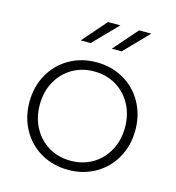

<svg xmlns="http://www.w3.org/2000/svg" viewBox="-108 -817 837 914"><g transform="rotate(15 310.0 -360.5)"><path d="M49 -261Q49 -337 83 -397.5Q117 -458 176.5 -492Q236 -526 310 -526Q384 -526 443.5 -492Q503 -458 537 -397.5Q571 -337 571 -261Q571 -185 537 -124.5Q503 -64 443.5 -30Q384 4 310 4Q236 4 176.5 -30Q117 -64 83 -124.5Q49 -185 49 -261ZM520 -261Q520 -325 492.5 -375Q465 -425 417.5 -453Q370 -481 310 -481Q250 -481 202.5 -453Q155 -425 127.5 -375Q100 -325 100 -261Q100 -197 127.5 -147Q155 -97 202.5 -69Q250 -41 310 -41Q370 -41 417.5 -69Q465 -97 492.5 -147Q520 -197 520 -261ZM312 -725H373L258 -607H209ZM465 -725H525L411 -607H362Z"/></g></svg>

Font: Montserrat Alternates Light
Style: Regular
Weight: 300
Designer: Julieta Ulanovsky
Foundry: Julieta Ulanovsky
Version: Version 7.200